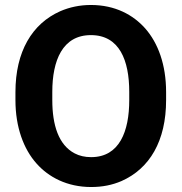

<svg xmlns="http://www.w3.org/2000/svg" viewBox="-20 -741 730 771"><path d="M647 -339V-371C647 -481 615 -568 563 -627C515 -681 443 -721 345 -721C300 -721 259 -712 222 -696C109 -646 42 -534 42 -371V-339C42 -230 75 -142 127 -84C175 -30 249 10 346 10C391 10 431 2 468 -14C581 -64 647 -175 647 -339ZM346 -110C321 -110 299 -115 280 -125C215 -159 190 -239 190 -339V-372C190 -498 231 -600 345 -600C460 -600 499 -498 499 -372V-339C499 -214 460 -110 346 -110Z"/></svg>

Font: Asimov
Style: Regular
Weight: 500
Designer: Google
Version: Version 2.000980; 2014